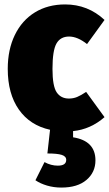

<svg xmlns="http://www.w3.org/2000/svg" viewBox="-20 -574 492 867"><path d="M310 18V46Q411 62 411 150Q411 204 370.5 238.5Q330 273 257 273Q223 273 192.5 264Q162 255 140 240L181 158Q210 174 241 174Q279 174 279 148Q279 132 259 125.5Q239 119 194 119L206 12Q115 -8 65 -79.5Q15 -151 15 -263Q15 -350 47 -416Q79 -482 137.5 -518Q196 -554 274 -554Q377 -554 452 -484L373 -375Q330 -409 292 -409Q253 -409 235 -377.5Q217 -346 217 -263Q217 -185 236 -157Q255 -129 291 -129Q311 -129 328 -136Q345 -143 369 -159L452 -45Q389 10 310 18Z"/></svg>

Font: Fira Sans Condensed Black
Style: Regular
Weight: 900
Width: 3
Designer: Carrois Corporate & Edenspiekermann AG
Foundry: Carrois Corporate GbR & Edenspiekermann AG
Version: Version 4.203